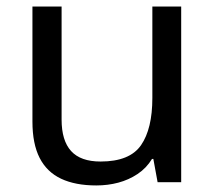

<svg xmlns="http://www.w3.org/2000/svg" viewBox="-20 -556 658 586"><path d="M533 -536V0H461L448 -71H444Q427 -43 400 -25Q373 -7 341 1.5Q309 10 274 10Q210 10 166.5 -10.5Q123 -31 101 -74Q79 -117 79 -185V-536H168V-191Q168 -127 197 -95Q226 -63 287 -63Q376 -63 410.5 -113Q445 -163 445 -257V-536Z"/></svg>

Font: sinhala25
Style: Book
Weight: 400
Designer: Jelle Bosma - Monotype Design Team
Foundry: Monotype Imaging Inc.
Version: Version 2.003